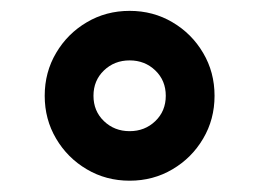

<svg xmlns="http://www.w3.org/2000/svg" viewBox="-20 -408 473 350"><path d="M61.5 -233.4Q61.5 -276.4 82.3 -311.5Q103 -346.7 138.2 -367.4Q173.3 -388.2 216.3 -388.2Q259.3 -388.2 294.4 -367.4Q329.6 -346.7 350.3 -311.5Q371.1 -276.4 371.1 -233.4Q371.1 -190.4 350.3 -155.3Q329.6 -120.1 294.4 -99.4Q259.3 -78.6 216.3 -78.6Q173.3 -78.6 138.2 -99.4Q103 -120.1 82.3 -155.3Q61.5 -190.4 61.5 -233.4ZM150.4 -233.4Q150.4 -205.6 169.4 -187.3Q188.5 -168.9 216.3 -168.9Q244.1 -168.9 263.2 -187.3Q282.2 -205.6 282.2 -233.4Q282.2 -261.2 263.2 -279.5Q244.1 -297.9 216.3 -297.9Q188.5 -297.9 169.4 -279.5Q150.4 -261.2 150.4 -233.4Z"/></svg>

Font: Vazirmatn UI NL Medium
Style: Regular
Weight: 500
Designer: Saber Rastikerdar
Foundry: Saber Rastikerdar
Version: Version 33.003